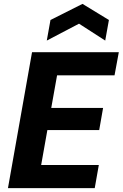

<svg xmlns="http://www.w3.org/2000/svg" viewBox="-20 -969 632 989"><path d="M21 0 145 -700H592L570 -581H274L244 -413H511L491 -299H224L192 -119H489L468 0ZM221 -760 240 -866 405 -949 541 -866 522 -760 387 -847Z"/></svg>

Font: DM Sans 24pt Black
Style: Italic
Weight: 900
Italic angle: -10°
Designer: Colophon Foundry, Jonny Pinhorn
Foundry: Colophon Foundry
Version: Version 4.004;gftools[0.9.30]